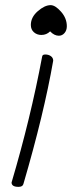

<svg xmlns="http://www.w3.org/2000/svg" viewBox="-20 -403 305 747"><path d="M71 313Q68 324 52 324Q25 324 25 307Q99 57 144 -183Q145 -191 156 -191Q169 -191 178 -184.5Q187 -178 187 -167Q151 40 71 313ZM175 -281Q161 -267 141 -267Q124 -267 112 -277.5Q100 -288 100 -306Q100 -336 127 -359.5Q154 -383 177 -383Q195 -383 217.5 -357.5Q240 -332 240 -301Q240 -285 231 -274.5Q222 -264 209 -264Q191 -264 175 -281Z"/></svg>

Font: Bonbon
Style: Regular
Weight: 400
Designer: Ksenia Erulevich
Foundry: Cyreal (www.cyreal.org)
Version: Version 1.000